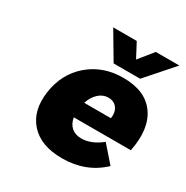

<svg xmlns="http://www.w3.org/2000/svg" viewBox="-174 -912 1034 1066"><g transform="rotate(30 342.5 -379.0)"><path d="M111.8 -270Q129.9 -397 219.7 -473.9Q309.6 -550.8 439 -550.8Q581.1 -550.8 643.3 -462.6Q705.6 -374.5 674.8 -223.1H309.1Q315.9 -184.1 340.1 -163.1Q364.3 -142.1 402.8 -142.1Q466.8 -142.1 530.8 -193.8L621.1 -90.8Q519 6.8 365.2 6.8Q229.5 6.8 161.6 -68.6Q93.8 -144 111.8 -270ZM249 -765.1H399.9L448.2 -673.8L522 -765.1H672.9L521 -592.8H351.1ZM318.8 -321.8H490.2Q496.6 -362.3 477.5 -388.2Q458.5 -414.1 421.9 -414.1Q387.2 -414.1 359.9 -388.9Q332.5 -363.8 318.8 -321.8Z"/></g></svg>

Font: Trueno ExtraBold
Style: Italic
Weight: 800
Designer: Julieta Ulanovsky
Foundry: Julieta Ulanovsky
Version: Version 3.001b | FøM Fix